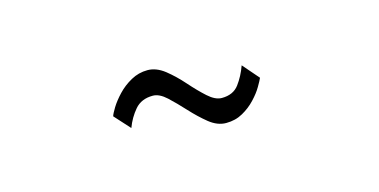

<svg xmlns="http://www.w3.org/2000/svg" viewBox="-29 -534 509 258"><g transform="rotate(-15 225.0 -405.0)"><path d="M264 -357Q252 -357 240.5 -366.2Q229 -375.5 218 -387.5Q207 -399.5 197 -408.8Q187 -418 178 -418Q162 -418 153 -407.5Q144 -397 139 -383.5L119.5 -405Q120.5 -408.5 125.2 -416.2Q130 -424 138 -432.5Q146 -441 156.8 -447Q167.5 -453 180 -453Q192 -453 203.8 -443.8Q215.5 -434.5 226.5 -422Q237.5 -409.5 247.8 -400.2Q258 -391 267 -391Q283 -391 291 -401.8Q299 -412.5 304 -426.5L323.5 -404Q322 -400.5 317.5 -392.8Q313 -385 305.2 -376.8Q297.5 -368.5 287.2 -362.8Q277 -357 264 -357Z"/></g></svg>

Font: League Mono Thin Condensed
Style: Regular
Weight: 100
Width: 1
Designer: Tyler Finck
Foundry: The League of Moveable Type / Tyler Finck
Version: Version 2.300;RELEASE